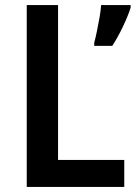

<svg xmlns="http://www.w3.org/2000/svg" viewBox="-20 -734 533 754"><path d="M85 0V-714H208V-106H468V0ZM493 -704Q483 -672 463 -630Q443 -588 421 -554H350V-566Q355 -584 360.5 -611Q366 -638 371 -666Q376 -694 377 -714H493Z"/></svg>

Font: Noto Sans Tamil SemiCondensed SemiBold
Style: Regular
Weight: 600
Width: 4
Designer: Jelle Bosma - Monotype Design Team
Foundry: Monotype Imaging Inc.
Version: Version 2.004; ttfautohint (v1.8.4.7-5d5b)